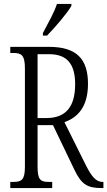

<svg xmlns="http://www.w3.org/2000/svg" viewBox="-20 -951 543 971"><path d="M197 -784V-771H218C262 -816 321 -886 341 -921V-931H268C253 -886 226 -839 197 -784ZM32 0H244V-31H227C185 -31 170 -41 170 -108V-318H248L357 -91C392 -18 423 0 493 0H503V-31H499C465 -31 443 -59 415 -114L306 -333C367 -355 425 -404 425 -527C425 -653 367 -714 228 -714H32V-683H47C88 -683 106 -673 106 -605V-108C106 -41 89 -31 47 -31H32ZM215 -354H170V-677H228C323 -677 360 -623 360 -525C360 -414 315 -354 215 -354Z"/></svg>

Font: Noto Serif Tamil ExtraCondensed Light
Style: Italic
Weight: 300
Width: 2
Italic angle: -12°
Designer: Indian Type Foundry, Tom Grace, and the Monotype Design Team
Foundry: Monotype Imaging Inc.
Version: Version 2.003